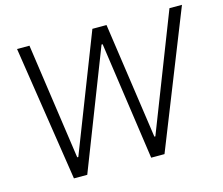

<svg xmlns="http://www.w3.org/2000/svg" viewBox="-102 -864 1161 1000"><g transform="rotate(-15 478.0 -364.0)"><path d="M178.7 0H250.5L498 -636.2H503.9L595.2 0H667L956.1 -727.5H888.7L645 -101.6H639.6L549.3 -727.5H473.1L229.5 -101.6H223.6L133.8 -727.5H66.9Z"/></g></svg>

Font: Guggenheim Sans Display Light
Style: Italic
Weight: 300
Italic angle: -7°
Designer: Modified by Tom Baber under direction of Pentagram Design 2023
Foundry: rsms
Version: Version 1.001;Glyphs 3.1.2 (3151)